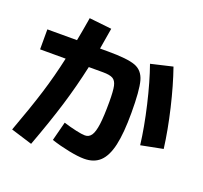

<svg xmlns="http://www.w3.org/2000/svg" viewBox="-138 -948 1215 1147"><g transform="rotate(20 469.0 -374.5)"><path d="M285.2 -28.3 316.4 -149.4Q358.4 -136.2 397.2 -127.7Q436 -119.1 455.1 -119.1Q481 -119.1 495.8 -140.9Q510.7 -162.6 517.6 -214.1Q524.4 -265.6 524.4 -357.4Q524.4 -426.3 517.6 -457.3Q510.7 -488.3 491.2 -499.5Q471.7 -510.7 428.7 -510.7H337.9Q309.1 -378.9 270.5 -252.4Q231.9 -126 170.9 38.1L35.2 -3.9Q95.7 -168 130.1 -279.3Q164.6 -390.6 190.9 -510.7H28.3V-637.7H216.8Q228 -694.8 240.2 -768.6L243.2 -787.1L385.7 -771.5Q378.9 -727.1 363.3 -637.7H414.1Q537.6 -637.7 588.1 -618.9Q638.7 -600.1 654.8 -541.5Q670.9 -482.9 670.9 -339.8Q670.9 -211.9 653.6 -134.8Q636.2 -57.6 598.6 -22Q561 13.7 498 13.7Q459.5 13.7 399.7 1.7Q339.8 -10.3 285.2 -28.3ZM674.8 -654.3 812.5 -686.5Q849.1 -582 880.1 -450.7Q911.1 -319.3 925.8 -204.1L786.1 -176.8Q772.9 -286.6 741.7 -420.4Q710.4 -554.2 674.8 -654.3Z"/></g></svg>

Font: Pretendard ExtraBold
Style: Regular
Weight: 800
Designer: Base glyphs from Inter by Rasmus Andersson; Hangeul glyphs from Noto Sans CJK(Source Han Sans) by Jang Soo-young and Kan
Foundry: Kil Hyung-jin
Version: Version 1.309